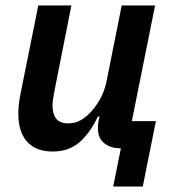

<svg xmlns="http://www.w3.org/2000/svg" viewBox="-20 -542 652 702"><path d="M422 0H417Q384 0 361 -18.5Q338 -37 338 -72Q338 -91 341 -103L344 -116H338Q309 -55 270 -21.5Q231 12 173 12Q111 12 79 -24Q47 -60 47 -126Q47 -144 49 -161.5Q51 -179 55 -199L120 -522H241L179 -209Q176 -194 174 -180.5Q172 -167 172 -156Q172 -125 185.5 -108Q199 -91 230 -91Q256 -91 277 -103.5Q298 -116 316 -137Q358 -185 370 -247L425 -522H547L462 -99H550L502 140H394Z"/></svg>

Font: IBM Plex Sans SmBld
Style: Italic
Weight: 600
Italic angle: -11°
Designer: Mike Abbink, Paul van der Laan, Pieter van Rosmalen
Foundry: Bold Monday
Version: Version 3.005